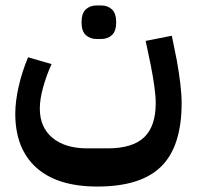

<svg xmlns="http://www.w3.org/2000/svg" viewBox="-20 -523 722 704"><path d="M337 161Q190 161 113 91.5Q36 22 36 -106Q36 -151 48.5 -206Q61 -261 83 -313L169 -288Q150 -246 138 -202.5Q126 -159 126 -125Q126 -56 172.5 -17.5Q219 21 300 21H374Q466 21 508.5 -19.5Q551 -60 551 -145Q551 -170 546 -206Q541 -242 533 -283L514 -373L610 -392L628 -303Q636 -259 641 -218Q646 -177 646 -145Q646 13 571.5 87Q497 161 337 161ZM334 -380Q310 -380 294.5 -394.5Q279 -409 279 -441Q279 -474 294.5 -488.5Q310 -503 334 -503H351Q375 -503 390.5 -488.5Q406 -474 406 -441Q406 -409 390.5 -394.5Q375 -380 351 -380Z"/></svg>

Font: IBM Plex Sans Arabic SemiBold
Style: Regular
Weight: 600
Designer: Mike Abbink, Paul van der Laan, Pieter van Rosmalen, Wael Morcos, Khajak Apelian
Foundry: Bold Monday
Version: Version 1.1